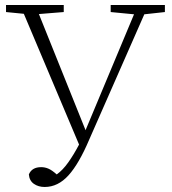

<svg xmlns="http://www.w3.org/2000/svg" viewBox="-20 -694 687 765"><path d="M4 -646V-674H234V-646L135 -638L321 -175L322 -178L514 -637L421 -646V-674H637V-646L555 -637L336 -139Q295 -42 253 4.5Q211 51 158 51Q133 51 115 38.5Q97 26 95 1Q107 -28 144 -28Q159 -28 173 -22Q187 -16 206 1Q230 -16 252 -47Q274 -78 295 -118L75 -639Z"/></svg>

Font: Source Serif Pro Light
Style: Regular
Weight: 300
Designer: Frank Grießhammer
Foundry: Adobe Systems Incorporated
Version: Version 3.001;hotconv 1.0.111;makeotfexe 2.5.65597